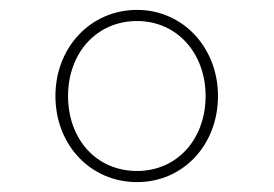

<svg xmlns="http://www.w3.org/2000/svg" viewBox="-20 -723 554 388"><path d="M257 -355C350.5 -355 420.5 -430.5 420.5 -529C420.5 -627 349.5 -703 257 -703C162.5 -703 92 -626.5 92 -529C92 -430.5 162.5 -355 257 -355ZM117.5 -529C117.5 -615 174.5 -680.5 257 -680.5C338 -680.5 395.5 -615 395.5 -529C395.5 -442.5 338.5 -377.5 257 -377.5C174 -377.5 117.5 -442.5 117.5 -529Z"/></svg>

Font: HK Grotesk ExtraLight
Style: Italic
Weight: 200
Italic angle: -16°
Designer: Alfredo Marco Pradil
Foundry: Hanken Design Co.
Version: Version 3.001;FEAKit 1.0